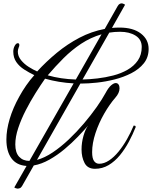

<svg xmlns="http://www.w3.org/2000/svg" viewBox="-20 -940 904 1142"><path d="M65 175 138 47Q78 43 48 1.5Q18 -40 18 -110Q18 -167 37.5 -232.5Q57 -298 95 -366Q113 -399 135.5 -431.5Q158 -464 184 -493Q153 -508 124 -526.5Q95 -545 77 -571Q59 -597 59 -633Q59 -652 67.5 -667.5Q76 -683 86 -683Q95 -683 95 -672Q95 -665 91 -657Q86 -644 86 -633Q86 -606 105 -582.5Q124 -559 151 -542Q178 -525 201 -515Q255 -574 318 -626Q381 -678 452.5 -715.5Q524 -753 603 -768L680 -904Q685 -913 691.5 -916.5Q698 -920 703 -920Q709 -920 716 -916.5Q723 -913 724 -912L646 -774Q668 -776 691 -776Q772 -776 818 -740.5Q864 -705 864 -649Q864 -599 835.5 -563.5Q807 -528 761 -504.5Q715 -481 661.5 -467.5Q608 -454 556 -448.5Q504 -443 465 -443Q461 -443 458 -443L200 11Q245 -1 293.5 -33.5Q342 -66 389 -110.5Q436 -155 478.5 -205Q521 -255 554.5 -302.5Q588 -350 608 -387Q625 -419 641 -432.5Q657 -446 668 -446Q679 -446 685 -437.5Q691 -429 691 -415Q691 -387 666 -359Q632 -320 600 -264.5Q568 -209 548 -148.5Q528 -88 528 -35Q528 2 539.5 18Q551 34 570 34Q599 34 628.5 14.5Q658 -5 685 -38Q712 -71 735 -111.5Q758 -152 775 -193Q780 -193 783.5 -192Q787 -191 787 -184Q770 -141 746.5 -97Q723 -53 693 -16.5Q663 20 626 42Q589 64 545 64Q501 64 483 29.5Q465 -5 465 -51Q465 -92 476.5 -132Q488 -172 504 -193Q479 -164 443 -126.5Q407 -89 364 -53Q321 -17 274 9.5Q227 36 181 44L111 167Q105 177 97 179.5Q89 182 84 182Q71 180 65 175ZM694 -751Q661 -751 630 -746L471 -467Q512 -468 559.5 -473.5Q607 -479 653.5 -491Q700 -503 738.5 -525Q777 -547 800 -580.5Q823 -614 823 -661Q823 -705 786.5 -728Q750 -751 694 -751ZM264 -492Q340 -470 431 -467L584 -736Q519 -717 463 -680Q407 -643 358 -594Q309 -545 264 -492ZM71 -81Q71 -32 94 -7.5Q117 17 155 17L418 -444Q329 -449 248 -472Q222 -435 191.5 -386.5Q161 -338 133.5 -284.5Q106 -231 88.5 -178.5Q71 -126 71 -81Z"/></svg>

Font: Great Vibes
Style: Regular
Weight: 400
Designer: Robert E. Leuschke, Viktoriya Grabowska, Viviana Monsalve, Eben Sorkin
Foundry: Robert E. Leuschke
Version: Version 1.103; ttfautohint (v1.8.4.7-5d5b)